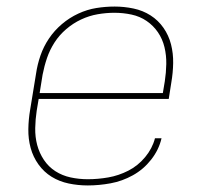

<svg xmlns="http://www.w3.org/2000/svg" viewBox="-20 -558 640 586"><path d="M248 8Q218 8 189.5 2Q161 -4 137.5 -18.5Q114 -33 97.5 -56Q81 -79 73.5 -106.5Q66 -134 66.5 -164Q67 -194 72 -223L90 -333Q94 -361 103.5 -388.5Q113 -416 129.5 -440.5Q146 -465 169 -484.5Q192 -504 219 -516.5Q246 -529 274 -533.5Q302 -538 330 -538Q359 -538 387.5 -532Q416 -526 439.5 -511Q463 -496 479 -473Q495 -450 502 -422.5Q509 -395 508.5 -365.5Q508 -336 503 -307L495 -256H98L92 -220Q88 -194 87.5 -167Q87 -140 93.5 -115.5Q100 -91 114 -70Q128 -49 149 -35.5Q170 -22 195.5 -16.5Q221 -11 248 -11Q279 -11 310.5 -16.5Q342 -22 371.5 -37Q401 -52 423 -78.5Q445 -105 453 -136H473Q465 -101 441.5 -71Q418 -41 385.5 -23Q353 -5 317.5 1.5Q282 8 248 8ZM101 -274H477L483 -310Q487 -336 487.5 -362.5Q488 -389 482 -414Q476 -439 462 -459.5Q448 -480 427.5 -494Q407 -508 381.5 -513.5Q356 -519 329 -519Q304 -519 278 -514.5Q252 -510 227.5 -498.5Q203 -487 182 -469Q161 -451 146.5 -428.5Q132 -406 123.5 -381Q115 -356 110 -330Z"/></svg>

Font: Iosevka Curly ThExObl
Style: Regular
Weight: 100
Width: 7
Italic angle: -9°
Monospace: yes
Designer: Belleve Invis
Foundry: Belleve Invis
Version: Version 11.1.0; ttfautohint (v1.8.3)